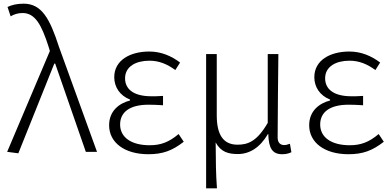

<svg xmlns="http://www.w3.org/2000/svg" viewBox="-20 -828 2135 1047"><path d="M80 8 276 -481H281L448 0H509L301 -574C252 -726 207 -808 109 -808C70 -808 42 -800 21 -790L38 -739C55 -749 76 -757 103 -757C171 -757 206 -694 244 -576L252 -550L19 0Z M789 13C867 13 919 -6 982 -55L954 -97C900 -52 856 -36 796 -36C696 -36 635 -79 635 -149C635 -217 688 -257 790 -257C815 -257 838 -256 869 -254V-305C842 -303 826 -303 806 -303C704 -303 662 -345 662 -401C662 -466 722 -497 795 -497C847 -497 891 -479 936 -446L962 -487C914 -523 859 -547 794 -547C690 -547 603 -500 603 -407C603 -354 633 -307 689 -285V-280C630 -265 575 -223 575 -145C575 -50 660 13 789 13Z M1104 199H1163C1157 111 1157 66 1156 -51C1185 1 1225 12 1277 12C1340 12 1397 -22 1441 -97H1443C1445 -20 1465 13 1519 13C1541 13 1557 8 1569 2L1561 -44C1547 -39 1539 -37 1529 -37C1509 -37 1494 -50 1494 -78C1494 -225 1497 -379 1498 -533H1440V-158C1380 -54 1329 -39 1275 -39C1195 -39 1162 -97 1162 -199V-533H1104Z M1880 13C1958 13 2010 -6 2073 -55L2045 -97C1991 -52 1947 -36 1887 -36C1787 -36 1726 -79 1726 -149C1726 -217 1779 -257 1881 -257C1906 -257 1929 -256 1960 -254V-305C1933 -303 1917 -303 1897 -303C1795 -303 1753 -345 1753 -401C1753 -466 1813 -497 1886 -497C1938 -497 1982 -479 2027 -446L2053 -487C2005 -523 1950 -547 1885 -547C1781 -547 1694 -500 1694 -407C1694 -354 1724 -307 1780 -285V-280C1721 -265 1666 -223 1666 -145C1666 -50 1751 13 1880 13Z"/></svg>

Font: Noto Sans T Chinese Light
Style: Regular
Weight: 300
Designer: Ryoko NISHIZUKA (kana & ideographs); Paul D. Hunt (Latin, Greek & Cyrillic); Wenlong ZHANG (bopomofo); Sandoll Communica
Foundry: Adobe Systems Incorporated
Version: Version 1.000;PS 1;hotconv 1.0.78;makeotf.lib2.5.61930